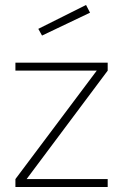

<svg xmlns="http://www.w3.org/2000/svg" viewBox="-20 -752 495 772"><path d="M42 -32 369 -468H42V-500H413V-468L87 -32H413V0H42ZM134 -636 326 -732 342 -701 149 -609Z"/></svg>

Font: Cairo ExtraLight
Style: Regular
Weight: 275
Designer: Mohamed Gaber, Accademia di Belle Arti di Urbino and others
Foundry: Kief Type Foundry, Accademia di Belle Arti di Urbino and others
Version: Version 3.011